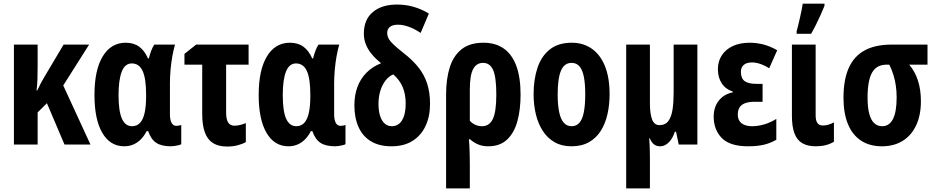

<svg xmlns="http://www.w3.org/2000/svg" viewBox="-20 -791 5118 1051"><path d="M467.8 -546.9 326.2 -323.2 475.1 0H333L236.8 -226.1L186 -175.8V0H56.2V-546.9H186V-429.2Q186 -393.6 185.1 -360.6Q184.1 -327.6 180.2 -295.9H184.1Q192.9 -315.4 202.4 -333.5Q211.9 -351.6 220.2 -365.2L328.1 -546.9Z M703.1 -100.1Q729 -100.1 746.1 -117.9Q763.2 -135.7 771.5 -172.4Q779.8 -209 779.8 -265.1V-272Q779.8 -361.3 760.7 -402.6Q741.7 -443.8 701.2 -443.8Q664.1 -443.8 646.5 -398.9Q628.9 -354 628.9 -270Q628.9 -183.6 647.2 -141.8Q665.5 -100.1 703.1 -100.1ZM660.2 9.8Q583 9.8 540 -63.7Q497.1 -137.2 497.1 -271Q497.1 -408.2 542.5 -482.7Q587.9 -557.1 668 -557.1Q712.4 -557.1 741.9 -535.4Q771.5 -513.7 790 -471.2H794.9Q800.8 -495.1 808.3 -514.6Q815.9 -534.2 824.7 -546.9H938Q929.7 -518.1 923.3 -482.7Q917 -447.3 913.6 -409.2Q910.2 -371.1 910.2 -334V-166Q910.2 -134.8 919.2 -118.4Q928.2 -102.1 944.8 -102.1Q953.1 -102.1 960 -103.5Q966.8 -105 972.2 -106.9V-2Q968.8 1 957.8 3.7Q946.8 6.3 935.1 8.1Q923.3 9.8 916 9.8Q863.3 9.8 834.7 -9.5Q806.2 -28.8 791 -73.2H782.7Q769 -46.4 750.5 -27.8Q731.9 -9.3 709.2 0.2Q686.5 9.8 660.2 9.8Z M1340.8 -546.9V-437H1217.8V-173.8Q1217.8 -138.7 1228.8 -120.8Q1239.7 -103 1263.7 -103Q1277.8 -103 1293.5 -106.7Q1309.1 -110.4 1325.7 -117.2V-13.2Q1306.2 -2 1279.5 4.6Q1252.9 11.2 1223.6 11.2Q1176.3 11.2 1146 -7.8Q1115.7 -26.9 1101.3 -66.4Q1086.9 -106 1086.9 -168V-437H989.7V-496.1L1053.7 -546.9Z M1602.1 -100.1Q1627.9 -100.1 1645 -117.9Q1662.1 -135.7 1670.4 -172.4Q1678.7 -209 1678.7 -265.1V-272Q1678.7 -361.3 1659.7 -402.6Q1640.6 -443.8 1600.1 -443.8Q1563 -443.8 1545.4 -398.9Q1527.8 -354 1527.8 -270Q1527.8 -183.6 1546.1 -141.8Q1564.5 -100.1 1602.1 -100.1ZM1559.1 9.8Q1481.9 9.8 1439 -63.7Q1396 -137.2 1396 -271Q1396 -408.2 1441.4 -482.7Q1486.8 -557.1 1566.9 -557.1Q1611.3 -557.1 1640.9 -535.4Q1670.4 -513.7 1689 -471.2H1693.8Q1699.7 -495.1 1707.3 -514.6Q1714.8 -534.2 1723.6 -546.9H1836.9Q1828.6 -518.1 1822.3 -482.7Q1815.9 -447.3 1812.5 -409.2Q1809.1 -371.1 1809.1 -334V-166Q1809.1 -134.8 1818.1 -118.4Q1827.1 -102.1 1843.8 -102.1Q1852.1 -102.1 1858.9 -103.5Q1865.7 -105 1871.1 -106.9V-2Q1867.7 1 1856.7 3.7Q1845.7 6.3 1834 8.1Q1822.3 9.8 1814.9 9.8Q1762.2 9.8 1733.6 -9.5Q1705.1 -28.8 1689.9 -73.2H1681.6Q1668 -46.4 1649.4 -27.8Q1630.9 -9.3 1608.2 0.2Q1585.4 9.8 1559.1 9.8Z M2153.8 -766.1Q2201.7 -766.1 2245.6 -753.2Q2289.6 -740.2 2327.6 -716.8L2282.7 -610.8Q2247.1 -634.3 2216.1 -645Q2185.1 -655.8 2158.7 -655.8Q2130.4 -655.8 2115 -644.3Q2099.6 -632.8 2099.6 -610.8Q2099.6 -594.7 2107.4 -579.8Q2115.2 -564.9 2135 -546.4Q2154.8 -527.8 2189.9 -500Q2238.3 -462.4 2270.3 -422.4Q2302.2 -382.3 2318.1 -333.7Q2334 -285.2 2334 -222.2Q2334 -153.3 2309.3 -101.1Q2284.7 -48.8 2237.8 -19.5Q2190.9 9.8 2123.5 9.8Q2055.7 9.8 2010.5 -17.6Q1965.3 -44.9 1942.6 -95.5Q1919.9 -146 1919.9 -214.8Q1919.9 -270.5 1936.8 -315.4Q1953.6 -360.4 1986.3 -393.3Q2019 -426.3 2065.9 -444.8Q2036.1 -469.2 2014.9 -494.6Q1993.7 -520 1982.7 -548.1Q1971.7 -576.2 1971.7 -606.9Q1971.7 -683.6 2020.8 -724.9Q2069.8 -766.1 2153.8 -766.1ZM2132.8 -383.8Q2107.9 -373.5 2089.6 -349.4Q2071.3 -325.2 2061.5 -292.5Q2051.8 -259.8 2051.8 -222.2Q2051.8 -185.1 2060.3 -157.7Q2068.8 -130.4 2085.2 -115.2Q2101.6 -100.1 2125 -100.1Q2148.9 -100.1 2165.8 -114.5Q2182.6 -128.9 2191.7 -156.7Q2200.7 -184.6 2200.7 -225.1Q2200.7 -275.4 2184.3 -314.2Q2168 -353 2132.8 -383.8Z M2829.6 -272.9Q2829.6 -191.9 2812.3 -127.9Q2794.9 -64 2755.9 -27.1Q2716.8 9.8 2651.9 9.8Q2620.6 9.8 2595.9 -1Q2571.3 -11.7 2552.7 -28.8H2546.9Q2549.8 7.8 2550.8 42Q2551.8 76.2 2551.8 104V240.2H2421.9V-273.9Q2421.9 -358.4 2441.9 -422.1Q2461.9 -485.8 2506.8 -521.5Q2551.8 -557.1 2626.5 -557.1Q2692.4 -557.1 2737.5 -525.4Q2782.7 -493.7 2806.2 -430.7Q2829.6 -367.7 2829.6 -272.9ZM2624.5 -446.8Q2587.9 -446.8 2569.8 -412.6Q2551.8 -378.4 2551.8 -301.8V-129.9Q2564.5 -115.7 2581.8 -107.9Q2599.1 -100.1 2618.7 -100.1Q2658.7 -100.1 2677.7 -139.6Q2696.8 -179.2 2696.8 -272.9Q2696.8 -368.2 2679.4 -407.5Q2662.1 -446.8 2624.5 -446.8Z M3316.9 -274.9Q3316.9 -217.8 3305.4 -166.5Q3293.9 -115.2 3269.3 -75.7Q3244.6 -36.1 3204.8 -13.2Q3165 9.8 3107.9 9.8Q3054.7 9.8 3015.6 -12.7Q2976.6 -35.2 2951.2 -74.5Q2925.8 -113.8 2913.3 -165.3Q2900.9 -216.8 2900.9 -274.9Q2900.9 -357.4 2922.6 -421.1Q2944.3 -484.9 2990.5 -521Q3036.6 -557.1 3109.9 -557.1Q3172.9 -557.1 3219.5 -524.4Q3266.1 -491.7 3291.5 -429Q3316.9 -366.2 3316.9 -274.9ZM3032.7 -272.9Q3032.7 -216.3 3040.8 -177.7Q3048.8 -139.2 3065.7 -119.6Q3082.5 -100.1 3108.9 -100.1Q3135.7 -100.1 3152.1 -119.4Q3168.5 -138.7 3176 -177.7Q3183.6 -216.8 3183.6 -274.9Q3183.6 -332.5 3176 -370.6Q3168.5 -408.7 3152.1 -427.7Q3135.7 -446.8 3108.9 -446.8Q3068.8 -446.8 3050.8 -404.3Q3032.7 -361.8 3032.7 -272.9Z M3797.4 -546.9V0H3695.3L3680.7 -69.8H3674.3Q3666 -44.9 3653.6 -27.1Q3641.1 -9.3 3626 0.2Q3610.8 9.8 3593.8 9.8Q3572.8 9.8 3559.6 -1Q3546.4 -11.7 3536.6 -34.2H3533.7Q3535.2 -18.1 3535.9 -0.2Q3536.6 17.6 3537.1 36.4Q3537.6 55.2 3537.6 74.2V240.2H3407.7V-546.9H3537.6V-226.1Q3537.6 -167 3549.8 -136.5Q3562 -106 3589.4 -106Q3622.1 -106 3638.7 -128.7Q3655.3 -151.4 3661.4 -191.4Q3667.5 -231.4 3667.5 -283.2V-546.9Z M4154.3 -332V-233.9H4111.3Q4077.6 -233.9 4057.1 -225.6Q4036.6 -217.3 4027.6 -201.7Q4018.6 -186 4018.6 -164.1Q4018.6 -143.1 4027.8 -128.9Q4037.1 -114.7 4054.9 -107.4Q4072.8 -100.1 4097.7 -100.1Q4129.4 -100.1 4164.1 -110.4Q4198.7 -120.6 4229.5 -140.1V-25.9Q4194.3 -5.9 4158.2 2Q4122.1 9.8 4074.7 9.8Q3975.6 9.8 3931.2 -35.4Q3886.7 -80.6 3886.7 -152.8Q3886.7 -204.1 3914.3 -239.7Q3941.9 -275.4 3990.7 -285.2V-290Q3951.7 -302.7 3930.7 -335Q3909.7 -367.2 3909.7 -412.1Q3909.7 -455.6 3931.2 -488.3Q3952.6 -521 3991.7 -539.1Q4030.8 -557.1 4082.5 -557.1Q4120.6 -557.1 4157.5 -547.9Q4194.3 -538.6 4234.4 -516.1L4190.4 -417Q4166.5 -432.6 4142.3 -440.9Q4118.2 -449.2 4096.7 -449.2Q4066.9 -449.2 4051.3 -435.8Q4035.6 -422.4 4035.6 -397.9Q4035.6 -362.3 4055.9 -347.2Q4076.2 -332 4119.6 -332Z M4444.8 -546.9V-159.2Q4444.8 -130.9 4454.6 -117.4Q4464.4 -104 4483.9 -104Q4499.5 -104 4515.1 -108.6Q4530.8 -113.3 4544.9 -121.1V-15.1Q4523.9 -2.4 4499.3 3.7Q4474.6 9.8 4445.8 9.8Q4400.9 9.8 4371.8 -7.1Q4342.8 -23.9 4328.9 -60.8Q4314.9 -97.7 4314.9 -157.2V-546.9ZM4340.8 -606V-620.1Q4343.8 -630.4 4348.9 -651.1Q4354 -671.9 4359.4 -695.8Q4364.7 -719.7 4368.9 -740.2Q4373 -760.7 4374 -771H4493.2V-758.8Q4483.4 -734.9 4471.7 -708.7Q4460 -682.6 4447 -656.5Q4434.1 -630.4 4419.9 -606Z M5021 -236.8Q5021 -160.6 4995.1 -105.2Q4969.2 -49.8 4921.4 -20Q4873.5 9.8 4808.1 9.8Q4739.3 9.8 4692.1 -22Q4645 -53.7 4621.1 -113Q4597.2 -172.4 4597.2 -255.9Q4597.2 -354.5 4626 -418.9Q4654.8 -483.4 4713.1 -515.1Q4771.5 -546.9 4860.8 -546.9H5057.1V-437H4957Q4988.8 -399.9 5004.9 -349.6Q5021 -299.3 5021 -236.8ZM4729 -256.8Q4729 -202.6 4738.3 -168Q4747.6 -133.3 4765.6 -116.7Q4783.7 -100.1 4809.1 -100.1Q4848.1 -100.1 4868.2 -139.6Q4888.2 -179.2 4888.2 -257.8Q4888.2 -290 4884 -320.1Q4879.9 -350.1 4871.1 -379.2Q4862.3 -408.2 4848.1 -437H4833Q4778.3 -437 4753.7 -393.6Q4729 -350.1 4729 -256.8Z"/></svg>

Font: Open Sans Condensed
Style: Regular
Weight: 400
Width: 3
Designer: Monotype Design Team
Foundry: Monotype Imaging Inc.
Version: Version 3.000